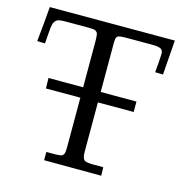

<svg xmlns="http://www.w3.org/2000/svg" viewBox="-100 -762 830 856"><g transform="rotate(15 315.0 -333.5)"><path d="M603 -667 591.1 -507.1 554.9 -508.1Q561 -579.8 561 -595.1Q561 -610.4 550.4 -616.7Q539.8 -623 510 -623Q443.8 -623 407.7 -623Q371.6 -623 365.1 -621.8Q358.6 -620.6 355.7 -620Q352.8 -619.4 349.6 -616Q346.4 -612.5 345.6 -610.5Q344.7 -608.4 343.9 -601.7Q343 -595 343 -590.3V-360.1H508.1V-312H343V-85Q343 -54.9 353 -46.4Q361.6 -39.1 395 -39.1H440.9L441.9 0L178 -1V-39.1H209Q245.8 -39.1 251.2 -43.6Q256.6 -48.1 258.8 -53.2Q262 -61 262 -81.1V-312H103L102.1 -360.1H262V-566.9Q262 -605.2 257.2 -611.7Q252.4 -618.2 246.6 -620.1Q239 -623 218 -623H113Q80.3 -623 72.5 -617.8Q64.7 -612.5 61.5 -607.7Q58.3 -602.8 56.5 -596.6Q54.7 -590.3 53.2 -581.3Q51.8 -569.8 49.9 -543.1Q48.1 -516.4 47.1 -504.9L11 -506.1Q19.8 -590.8 25.9 -667Z"/></g></svg>

Font: Linden Hill
Style: Regular
Weight: 400
Version: Version 1.202